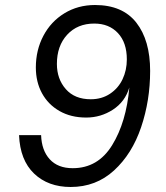

<svg xmlns="http://www.w3.org/2000/svg" viewBox="-20 -735 664 766"><path d="M56 -196H144Q146 -135 178.5 -99.5Q211 -64 270 -64Q371 -64 427.5 -156Q484 -248 496 -386Q479 -329 430.5 -297.5Q382 -266 324 -266Q263 -266 217.5 -292Q172 -318 147.5 -363Q123 -408 123 -466Q123 -535 153 -592Q183 -649 237 -682Q291 -715 359 -715Q469 -715 524 -644.5Q579 -574 579 -452Q579 -334 543 -227.5Q507 -121 435 -55Q363 11 262 11Q172 11 116 -42.5Q60 -96 56 -196ZM486 -498Q486 -565 450.5 -603Q415 -641 356 -641Q289 -641 248 -596.5Q207 -552 207 -480Q207 -420 242.5 -379.5Q278 -339 342 -339Q386 -339 419 -361Q452 -383 469 -419Q486 -455 486 -498Z"/></svg>

Font: CBA Beacon Sans
Style: Italic
Weight: 400
Italic angle: -13°
Designer: Wei Huang
Foundry: Wei Huang
Version: Version 1.002